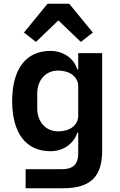

<svg xmlns="http://www.w3.org/2000/svg" viewBox="-20 -806 640 1026"><path d="M234 -786 108 -632 172 -582 292 -697 412 -582 476 -632 350 -786ZM526 -522H398V-435H393C375 -495 318 -534 249 -534C118 -534 45 -436 45 -266C45 -96 118 2 249 2C319 2 374 -38 393 -97H398V16C398 64 376 98 314 98H117V200H317C467 200 526 135 526 -2ZM291 -104C225 -104 179 -154 179 -227V-306C179 -379 225 -429 291 -429C352 -429 398 -396 398 -345V-189C398 -135 352 -104 291 -104Z"/></svg>

Font: Braiins Sans SemiBold
Style: Regular
Weight: 600
Designer: Mike Abbink, Paul van der Laan, Pieter van Rosmalen, Jiri Chlebus, Lubos Buracinsky
Foundry: Bold Monday, Sudetype
Version: Version 1.000;hotconv 1.0.109;makeotfexe 2.5.65596